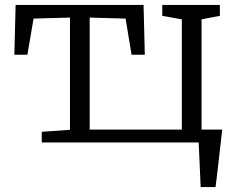

<svg xmlns="http://www.w3.org/2000/svg" viewBox="-20 -575 962 775"><path d="M148.5 0V-43L262.5 -51V-504L115.5 -500L90.5 -354H38L43 -555H559.5L564.5 -354H511L487 -500L342 -504V-52H714V-497L635 -511V-555H867.5V-511L793.5 -497V0ZM790 180Q789 157.5 788 135Q787 112.5 786 90Q785 67.5 784 45Q783 22.5 782 0L732 -52H877Q874.5 -29 871.8 -5.8Q869 17.5 866.5 40.8Q864 64 861.2 87.2Q858.5 110.5 855.8 133.8Q853 157 850 180Z"/></svg>

Font: Merriweather Light
Style: Regular
Weight: 300
Designer: Eben Sorkin
Foundry: Eben Sorkin
Version: Version 2.100